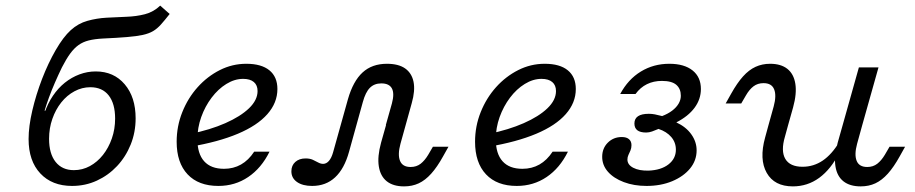

<svg xmlns="http://www.w3.org/2000/svg" viewBox="-20 -654 3275 687"><path d="M237.9 11.3Q166.1 11.3 124.2 -33.5Q82.3 -78.2 82.3 -156.5Q82.3 -201.6 95.6 -258.5Q108.9 -315.3 130.6 -371.8Q152.4 -428.2 179.4 -475Q206.5 -521.8 233.1 -546Q259.7 -570.2 292.7 -579.4Q325.8 -588.7 361.7 -590.7Q397.6 -592.7 432.7 -594Q467.7 -595.2 498.8 -603.2Q529.8 -611.3 553.2 -633.9L587.1 -604Q569.4 -581.5 556 -566.5Q542.7 -551.6 527.8 -542.7Q512.9 -533.9 490.7 -529Q468.5 -524.2 434.3 -521.4Q400 -518.5 347.6 -516.1Q318.5 -514.5 297.6 -509.3Q276.6 -504 260.9 -492.7Q245.2 -481.5 231 -462.1Q216.9 -442.7 201.6 -412.9Q188.7 -386.3 176.6 -358.5Q164.5 -330.6 155.2 -305.2Q146 -279.8 139.5 -258.1H147.6L139.5 -250Q150.8 -283.9 169.4 -311.3Q187.9 -338.7 212.1 -358.1Q236.3 -377.4 264.5 -387.9Q292.7 -398.4 322.6 -398.4Q387.1 -398.4 426.2 -352.4Q465.3 -306.5 465.3 -230.6Q465.3 -180.6 447.6 -136.7Q429.8 -92.7 398.8 -59.7Q367.7 -26.6 326.6 -7.7Q285.5 11.3 237.9 11.3ZM244.4 -45.2Q275 -45.2 301.6 -59.7Q328.2 -74.2 348.4 -99.6Q368.5 -125 380.2 -158.5Q391.9 -191.9 391.9 -229.8Q391.9 -283.1 369 -312.5Q346 -341.9 303.2 -341.9Q273.4 -341.9 246.4 -327.4Q219.4 -312.9 199.2 -287.5Q179 -262.1 167.3 -228.6Q155.6 -195.2 155.6 -157.3Q155.6 -104 179 -74.6Q202.4 -45.2 244.4 -45.2Z M761.3 11.3Q690.3 11.3 651.2 -30.2Q612.1 -71.8 612.1 -146.8Q612.1 -202.4 632.3 -252.8Q652.4 -303.2 687.1 -341.9Q721.8 -380.6 766.5 -403.2Q811.3 -425.8 861.3 -425.8Q915.3 -425.8 944 -402.4Q972.6 -379 972.6 -335.5Q972.6 -286.3 936.7 -245.6Q900.8 -204.8 831 -175.4Q761.3 -146 660.5 -129L661.3 -175Q732.3 -189.5 786.3 -213.3Q840.3 -237.1 871 -266.5Q901.6 -296 901.6 -328.2Q901.6 -349.2 888.3 -360.5Q875 -371.8 850 -371.8Q819.4 -371.8 789.9 -353.6Q760.5 -335.5 737.1 -304.4Q713.7 -273.4 700 -235.1Q686.3 -196.8 686.3 -155.6Q686.3 -104 710.5 -77Q734.7 -50 781.5 -50Q815.3 -50 842.3 -65.3Q869.4 -80.6 889.5 -111.3H944.4Q915.3 -52.4 868.1 -20.6Q821 11.3 761.3 11.3Z M1096.8 11.3Q1062.9 11.3 1042.7 -2.8Q1022.6 -16.9 1022.6 -41.1Q1022.6 -62.1 1036.7 -74.6Q1050.8 -87.1 1073.4 -87.1Q1088.7 -87.1 1099.2 -82.3Q1109.7 -77.4 1118.5 -72.6Q1127.4 -67.7 1136.3 -67.7Q1147.6 -67.7 1156.9 -78.2Q1166.1 -88.7 1171.8 -108.9L1225 -299.2Q1243.5 -363.7 1277.4 -394.8Q1311.3 -425.8 1364.5 -425.8Q1405.6 -425.8 1429.4 -409.3Q1453.2 -392.7 1459.7 -361.3Q1466.1 -329.8 1453.2 -284.7L1431.5 -206.5H1360.5L1382.3 -283.9Q1391.9 -319.4 1382.3 -337.5Q1372.6 -355.6 1344.4 -355.6Q1319.4 -355.6 1303.6 -339.9Q1287.9 -324.2 1278.2 -288.7L1229 -111.3Q1212.1 -50 1179 -19.4Q1146 11.3 1096.8 11.3ZM1412.9 -139.5Q1402.4 -100.8 1411.3 -78.6Q1420.2 -56.5 1449.2 -56.5Q1470.2 -56.5 1485.1 -68.1Q1500 -79.8 1512.1 -100L1529 -129H1584.7L1565.3 -94.4Q1544.4 -56.5 1523 -32.7Q1501.6 -8.9 1478.2 2Q1454.8 12.9 1425.8 12.9Q1387.1 12.9 1364.1 -5.2Q1341.1 -23.4 1335.5 -58.5Q1329.8 -93.5 1343.5 -143.5L1361.3 -206.5H1431.5Z M1829 11.3Q1758.1 11.3 1719 -30.2Q1679.8 -71.8 1679.8 -146.8Q1679.8 -202.4 1700 -252.8Q1720.2 -303.2 1754.8 -341.9Q1789.5 -380.6 1834.3 -403.2Q1879 -425.8 1929 -425.8Q1983.1 -425.8 2011.7 -402.4Q2040.3 -379 2040.3 -335.5Q2040.3 -286.3 2004.4 -245.6Q1968.5 -204.8 1898.8 -175.4Q1829 -146 1728.2 -129L1729 -175Q1800 -189.5 1854 -213.3Q1908.1 -237.1 1938.7 -266.5Q1969.4 -296 1969.4 -328.2Q1969.4 -349.2 1956 -360.5Q1942.7 -371.8 1917.7 -371.8Q1887.1 -371.8 1857.7 -353.6Q1828.2 -335.5 1804.8 -304.4Q1781.5 -273.4 1767.7 -235.1Q1754 -196.8 1754 -155.6Q1754 -104 1778.2 -77Q1802.4 -50 1849.2 -50Q1883.1 -50 1910.1 -65.3Q1937.1 -80.6 1957.3 -111.3H2012.1Q1983.1 -52.4 1935.9 -20.6Q1888.7 11.3 1829 11.3Z M2293.5 11.3Q2248.4 11.3 2212.1 -2.4Q2175.8 -16.1 2155.2 -39.5Q2134.7 -62.9 2134.7 -92.7Q2134.7 -123.4 2154.8 -143.5Q2175 -163.7 2204.8 -163.7Q2221.8 -163.7 2230.6 -156Q2239.5 -148.4 2239.5 -134.7Q2239.5 -124.2 2235.9 -115.7Q2232.3 -107.3 2228.6 -99.6Q2225 -91.9 2225 -83.1Q2225 -64.5 2246 -53.6Q2266.9 -42.7 2300.8 -43.5Q2345.2 -45.2 2371.8 -65.7Q2398.4 -86.3 2398.4 -118.5Q2398.4 -144.4 2381.9 -163.7Q2365.3 -183.1 2336.3 -192.7Q2323.4 -187.1 2312.9 -183.5Q2302.4 -179.8 2291.9 -179.8Q2250 -179.8 2250 -212.1Q2250 -246.8 2301.6 -246.8Q2312.9 -246.8 2323 -244.8Q2333.1 -242.7 2349.2 -238.7Q2370.2 -246.8 2385.1 -258.1Q2400 -269.4 2408.1 -283.1Q2416.1 -296.8 2416.1 -311.3Q2416.1 -336.3 2400 -350.4Q2383.9 -364.5 2348.4 -364.5Q2318.5 -364.5 2294.8 -352.8Q2271 -341.1 2254 -317.7H2199.2Q2227.4 -370.2 2273 -398Q2318.5 -425.8 2375 -425.8Q2428.2 -425.8 2458.1 -402Q2487.9 -378.2 2487.9 -335.5Q2487.9 -299.2 2465.3 -268.5Q2442.7 -237.9 2400 -216.1Q2434.7 -200 2453.6 -173.4Q2472.6 -146.8 2472.6 -116.1Q2472.6 -79.8 2449.2 -51.2Q2425.8 -22.6 2385.1 -5.6Q2344.4 11.3 2293.5 11.3Z M2800 -206.5 2788.7 -165.3Q2773.4 -113.7 2789.9 -85.5Q2806.5 -57.3 2851.6 -57.3Q2891.1 -57.3 2923.8 -79.4Q2956.5 -101.6 2983.1 -146V-107.3Q2953.2 -48.4 2911.3 -17.7Q2869.4 12.9 2816.9 12.9Q2750.8 12.9 2723.4 -35.5Q2696 -83.9 2717.7 -162.1L2729.8 -206.5ZM2729.8 -206.5 2748.4 -273.4Q2758.9 -312.1 2750 -334.3Q2741.1 -356.5 2712.1 -356.5Q2691.1 -356.5 2676.2 -345.2Q2661.3 -333.9 2649.2 -312.9L2632.3 -283.9H2576.6L2596 -318.5Q2617.7 -357.3 2638.7 -380.6Q2659.7 -404 2683.5 -414.9Q2707.3 -425.8 2735.5 -425.8Q2774.2 -425.8 2797.2 -407.7Q2820.2 -389.5 2825.8 -354.4Q2831.5 -319.4 2817.7 -269.4L2800 -206.5ZM2995.2 -206.5 3053.2 -412.9H3123.4L3065.3 -206.5ZM3046.8 -139.5Q3036.3 -100.8 3045.2 -78.6Q3054 -56.5 3083.1 -56.5Q3104 -56.5 3119 -68.1Q3133.9 -79.8 3146 -100L3162.9 -129H3218.5L3199.2 -94.4Q3178.2 -56.5 3156.9 -32.7Q3135.5 -8.9 3112.1 2Q3088.7 12.9 3059.7 12.9Q3021 12.9 2998 -5.2Q2975 -23.4 2969.4 -58.5Q2963.7 -93.5 2977.4 -143.5L2995.2 -206.5H3065.3Z"/></svg>

Font: Playfair 5pt SemiExpanded Light
Style: Italic
Weight: 300
Width: 6
Italic angle: -15.6°
Designer: Claus Eggers Sørensen
Foundry: Claus Eggers Sørensen
Version: Version 2.203